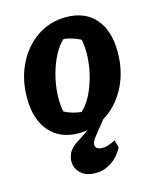

<svg xmlns="http://www.w3.org/2000/svg" viewBox="-107 -574 691 851"><g transform="rotate(-15 238.5 -149.0)"><path d="M200 12Q115 12 66.5 -43.5Q18 -99 18 -198Q18 -284 52 -352.5Q86 -421 144.5 -460.5Q203 -500 277 -500Q363 -500 411 -445.5Q459 -391 459 -292Q459 -206 425 -137Q391 -68 332.5 -28Q274 12 200 12ZM235 -76Q258 -95 277 -130Q296 -165 308.5 -209.5Q321 -254 324 -299.5Q327 -345 319 -385Q281 -405 242 -409Q219 -389 200 -353.5Q181 -318 168.5 -273.5Q156 -229 153 -183.5Q150 -138 158 -99Q191 -81 235 -76ZM227 202Q189 202 166 185Q143 168 137 142Q131 116 143 89.5Q155 63 188 44L292 -25H324L268 45Q248 70 253 86Q258 102 286 102Q300 102 314.5 96.5Q329 91 344 83L354 118Q332 159 298.5 180.5Q265 202 227 202Z"/></g></svg>

Font: Piazzolla
Style: Bold Italic
Weight: 700
Italic angle: -11.3°
Designer: Juan Pablo del Peral
Foundry: Huerta Tipografica
Version: Version 1.330